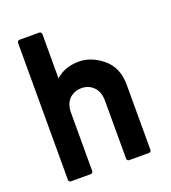

<svg xmlns="http://www.w3.org/2000/svg" viewBox="-129 -798 796 895"><g transform="rotate(-20 268.5 -351.0)"><path d="M69.8 0.5Q64.9 0.5 61.8 -2.9Q58.6 -6.3 58.6 -11.2V-689.9Q58.6 -694.8 61.8 -698.2Q64.9 -701.7 69.8 -701.7H167.5Q172.4 -701.7 175.8 -698.2Q179.2 -694.8 179.2 -689.9V-470.7Q224.6 -511.7 294.9 -511.7Q354.5 -511.7 411.1 -466.3Q467.8 -419.9 467.8 -332.5V-11.2Q467.8 -6.3 464.6 -2.9Q461.4 0.5 456.1 0.5H358.9Q353.5 0.5 350.3 -2.9Q347.2 -6.3 347.2 -11.2V-298.8Q347.2 -342.8 322.8 -367.2Q298.8 -391.1 263.7 -391.1Q227.5 -391.1 202.6 -367.2Q179.2 -342.8 179.2 -298.8V-11.2Q179.2 -6.3 175.8 -2.9Q172.4 0.5 167.5 0.5Z"/></g></svg>

Font: Alte DIN 1451 Mittelschrift
Style: Bold
Weight: 700
Designer: Peter Wiegel
Foundry: Peter Wiegel
Version: Version 1.003